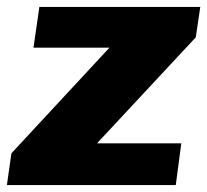

<svg xmlns="http://www.w3.org/2000/svg" viewBox="-29 -536 600 556"><path d="M-9 0H480L496 -121H252L538 -428L551 -516H85L68 -398H288L4 -92Z"/></svg>

Font: United Sans Black
Style: Italic
Weight: 900
Italic angle: -8°
Designer: Pablo Impallari, Rodrigo Fuenzalida (Modified by Dan O. Williams)
Version: Version 1.000;PS 001.000;hotconv 1.0.88;makeotf.lib2.5.64775